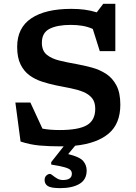

<svg xmlns="http://www.w3.org/2000/svg" viewBox="-20 -765 720 1018"><path d="M299.5 232.5Q250.5 232.5 233.5 221.5Q216.5 210.5 216.5 189.5Q216.5 174 226 165.5Q235.5 157 245 157Q249.5 157 259.5 165.2Q269.5 173.5 283.2 181.5Q297 189.5 313 189.5Q361 189.5 361 156Q361 144.5 353.5 136.5Q346 128.5 322.5 121.8Q299 115 251.5 107.5V94.5L317.5 11Q309.5 11 301.5 11Q239 11 189.2 6.5Q139.5 2 89 -14.5L61.5 -221.5H141L205 -83Q243.5 -75.5 296 -75.5Q396 -75.5 440.5 -101.2Q485 -127 485 -188.5Q485 -224 467.8 -245Q450.5 -266 420.8 -278Q391 -290 354.2 -297.2Q317.5 -304.5 279 -312Q240.5 -320 203.2 -332Q166 -344 136.2 -365.8Q106.5 -387.5 88.8 -423.8Q71 -460 71 -516.5Q71 -617.5 145.8 -667.8Q220.5 -718 358 -718Q395.5 -718 428.2 -713.8Q461 -709.5 493 -699.5L527.5 -745H591.5V-494H509L472 -611.5Q446.5 -623 417.8 -628Q389 -633 355.5 -633Q283.5 -633 242.8 -612.2Q202 -591.5 202 -538.5Q202 -496.5 227.5 -475.2Q253 -454 295.5 -443.8Q338 -433.5 389.5 -424.5Q428 -417.5 468.2 -406.5Q508.5 -395.5 542.5 -373.5Q576.5 -351.5 597.2 -312.2Q618 -273 618 -210Q618 -109 556 -56.8Q494 -4.5 378.5 7.5L341.5 52Q403 67 421.2 88.8Q439.5 110.5 439.5 139Q439.5 187.5 401.2 210Q363 232.5 299.5 232.5Z"/></svg>

Font: Newsreader 6pt Medium
Style: Regular
Weight: 500
Designer: Hugues Gentile
Foundry: Production Type
Version: Version 1.003; ttfautohint (v1.8.3)